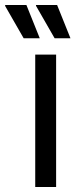

<svg xmlns="http://www.w3.org/2000/svg" viewBox="-77 -743 306 763"><path d="M63 0V-526H146V0ZM140 -591 66 -720V-723H150L203 -591ZM17 -591 -57 -720 -56 -723H28L81 -591Z"/></svg>

Font: Archivo SemiCondensed
Style: Regular
Weight: 400
Width: 4
Designer: Hector Gatti
Foundry: Omnibus-Type
Version: Version 2.001